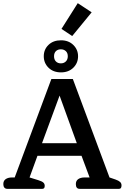

<svg xmlns="http://www.w3.org/2000/svg" viewBox="-20 -1195 790 1215"><path d="M560 -1117 437 -967 369 -1012 472 -1175ZM257 -839Q257 -882 287 -911Q317 -940 366 -940Q414 -940 444 -910.5Q474 -881 474 -839Q474 -796 444 -766.5Q414 -737 366 -737Q317 -737 287 -766.5Q257 -796 257 -839ZM409 -839Q409 -860 396.5 -871.5Q384 -883 365 -883Q346 -883 334 -871.5Q322 -860 322 -839Q322 -818 334 -806Q346 -794 365 -794Q384 -794 396.5 -806Q409 -818 409 -839ZM26 0Q14 0 7.5 -8Q1 -16 1 -30Q1 -51 16 -61.5Q31 -72 56 -72H73L305 -695H441L673 -72L711 -59Q731 -52 740 -43.5Q749 -35 749 -22Q749 0 734 0H484Q460 0 460 -30Q460 -51 475 -61.5Q490 -72 515 -72H547L496 -209H217L167 -72L222 -55Q245 -48 254 -40Q263 -32 263 -19Q263 0 248 0ZM357 -590 246 -289H466Z"/></svg>

Font: Maitree Semibold
Style: Regular
Weight: 600
Designer: CadsonDemak Team
Foundry: CadsonDemak
Version: Version 1.010